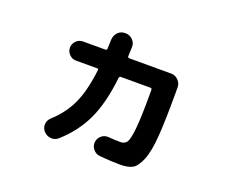

<svg xmlns="http://www.w3.org/2000/svg" viewBox="-109 -809 1218 1017"><g transform="rotate(20 500.0 -300.0)"><path d="M242 -406Q220 -406 204 -422Q188 -438 188 -460Q188 -482 204 -498Q220 -514 242 -514H368Q377 -514 377 -523Q379 -557 379 -574Q380 -598 396 -615Q412 -632 436 -632H440Q463 -632 480 -615Q497 -598 496 -575Q496 -557 494 -523Q494 -514 503 -514H739Q762 -514 779 -497Q796 -480 796 -457V-423Q796 -270 789.5 -181Q783 -92 763.5 -44Q744 4 719 18Q694 32 649 32Q602 32 534 26Q511 24 496 6Q481 -12 483 -34Q485 -56 502 -71Q519 -86 542 -84Q587 -81 610 -81Q634 -81 645.5 -98Q657 -115 663.5 -178Q670 -241 670 -369V-397Q670 -406 661 -406H495Q487 -406 485 -397Q469 -251 425 -157Q381 -63 298 11Q280 27 256.5 25Q233 23 216 5Q201 -12 202.5 -34.5Q204 -57 222 -73Q286 -131 320 -205Q354 -279 368 -398Q370 -406 361 -406Z"/></g></svg>

Font: Rounded Mplus 1c Bold
Style: Bold
Weight: 700
Version: Version 1.059.20150529